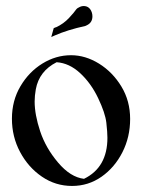

<svg xmlns="http://www.w3.org/2000/svg" viewBox="-20 -611 484 644"><path d="M151.9 -486.8 160.2 -516.6Q166 -519 166.5 -519.3Q167 -519.5 168 -519.5Q193.4 -531.2 211.7 -551Q230 -570.8 234.9 -578.6Q235.8 -579.1 235.8 -579.6Q238.8 -584 249 -588.4Q254.9 -590.8 260.3 -590.8Q280.8 -590.8 288.1 -568.8Q290 -562.5 290 -556.2Q290 -534.7 270.5 -525.9L266.1 -523.9Q206.1 -510.7 164.1 -492.2ZM221.7 12.7Q166 12.7 120.4 -18.6Q74.7 -49.8 47.4 -101.1Q20 -152.3 20 -212.9Q20 -273.4 48.6 -321.8Q77.1 -370.1 122.3 -397.9Q167.5 -425.8 218.3 -425.8Q266.6 -425.8 312.3 -397.5Q357.9 -369.1 387.2 -320.8Q416.5 -272.5 416.5 -211.9Q416.5 -151.4 390.6 -100.3Q364.7 -49.3 320.6 -18.3Q276.4 12.7 221.7 12.7ZM261.7 -11.2Q340.3 -49.3 340.3 -148.9Q340.3 -167 336.7 -199.5Q333 -231.9 309.1 -282Q285.2 -332 248.8 -365.7Q212.4 -399.4 169.9 -402.3Q111.3 -372.6 100.1 -311.5Q96.2 -289.6 96.2 -270.5Q96.2 -226.6 114.7 -170.7Q133.3 -114.7 174.8 -65.7Q216.3 -16.6 261.7 -11.2Z"/></svg>

Font: Quaaykop
Style: Regular
Weight: 400
Designer: Tup Wanders
Foundry: Free font, DO NOT SELL
Version: Version 1.00;July 31, 2023;FontCreator 11.5.0.2430 64-bit